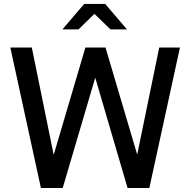

<svg xmlns="http://www.w3.org/2000/svg" viewBox="-20 -937 948 957"><path d="M183.9 0 31.5 -700H138.6L247.6 -165L405.6 -700H505.9L663.9 -166.4L773.6 -700H876.9L724.4 0H615.8L454.7 -549.7L292.6 0ZM530.5 -790.6 450.7 -867.9 371.5 -790.6H291.2L399.6 -917.5H504.3L612.8 -790.6Z"/></svg>

Font: Red Hat Display VF
Style: Regular
Weight: 300
Designer: Pentagram, MCKL
Foundry: Pentagram, MCKL
Version: Version 1.023